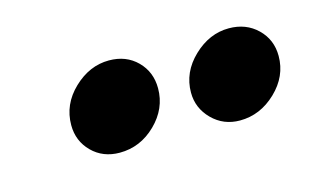

<svg xmlns="http://www.w3.org/2000/svg" viewBox="-35 -783 425 263"><g transform="rotate(-15 177.5 -652.0)"><path d="M184 -660.8Q184 -632 162 -610.5Q140 -589 110.7 -589Q87 -589 71.5 -604.5Q56 -620 56 -642.6Q56 -672 78.5 -693.5Q101 -715 128.7 -715Q153 -715 168.5 -699.5Q184 -684 184 -660.8ZM355 -660.8Q355 -632 332.5 -610.5Q310 -589 281.2 -589Q258 -589 242 -605Q226 -621.1 226 -643.2Q226 -672 248.5 -693.5Q271 -715 298.7 -715Q323 -715 339 -699.5Q355 -684 355 -660.8Z"/></g></svg>

Font: Rosario
Style: Italic
Weight: 400
Italic angle: -8.05°
Designer: Hector Gatti
Foundry: Omnibus Type
Version: Version 1.201